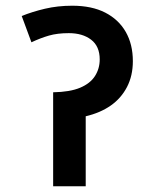

<svg xmlns="http://www.w3.org/2000/svg" viewBox="-20 -652 529 672"><path d="M233 -632Q301 -632 348 -608Q395 -584 420 -540.5Q445 -497 445 -438Q445 -387 424.5 -347.5Q404 -308 367.5 -282.5Q331 -257 280 -245V0H166V-329Q225 -330 260.5 -345Q296 -360 312.5 -386Q329 -412 329 -444Q329 -490 299 -513Q269 -536 221 -536Q181 -536 151.5 -527.5Q122 -519 90 -504L56 -596Q93 -611 137.5 -621.5Q182 -632 233 -632Z"/></svg>

Font: Noto Sans Devanagari SemiBold
Style: Regular
Weight: 600
Version: Version 2.003